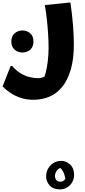

<svg xmlns="http://www.w3.org/2000/svg" viewBox="-59 -506 654 1474"><path d="M34 0Q63 34 96.5 55Q130 76 165 85Q200 94 230 94Q260 94 279.5 84Q299 74 308 75L265 115Q281 93 291.5 53Q302 13 308 -37.5Q314 -88 314 -138Q314 -192 310 -252Q306 -312 299.5 -368.5Q293 -425 285 -467L471 -486H482Q496 -385 502 -305.5Q508 -226 508 -165Q508 -52 484 29Q460 110 418 161.5Q376 213 319.5 236.5Q263 260 197 260Q144 260 101 245.5Q58 231 28 211.5Q-2 192 -19.5 176Q-37 160 -39 157L23 0ZM113 -103Q78 -103 53 -125Q28 -147 28 -187Q28 -228 53 -250Q78 -272 113 -272Q149 -272 173.5 -250Q198 -228 198 -187Q198 -147 173.5 -125Q149 -103 113 -103ZM411 729Q449 729 479.5 757.5Q510 786 510 837Q510 866 496 891.5Q482 917 457 932.5Q432 948 400 948Q350 948 322.5 918Q295 888 295 848Q295 816 310 789Q325 762 351.5 745.5Q378 729 411 729ZM429 777Q406 779 391.5 790Q377 801 370 815.5Q363 830 363 844Q363 864 374 876.5Q385 889 402 889Q423 889 435.5 876Q448 863 455 846Q462 829 466 817L443 912Q446 901 444.5 881Q443 861 436.5 838.5Q430 816 417.5 798.5Q405 781 385 773Z"/></svg>

Font: Kufam ExtraBold
Style: Regular
Weight: 800
Designer: Wael Morcos, Artur Schmal
Foundry: Original Type
Version: Version 1.300; ttfautohint (v1.8.3)